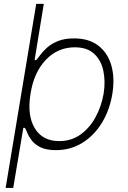

<svg xmlns="http://www.w3.org/2000/svg" viewBox="-20 -747 647 972"><path d="M163.4 -727.3H201.7L155.2 -442.8H163Q171.2 -451 183.9 -468.8Q196.7 -486.5 218.2 -505.9Q239.7 -525.2 273.1 -538.9Q306.5 -552.6 355.1 -552.6Q430.4 -552.6 478 -515.8Q525.6 -479 543.7 -415.5Q561.8 -351.9 548.7 -271.3Q534.8 -187.9 494.9 -123.6Q454.9 -59.3 395.6 -23.1Q336.3 13.1 263.8 13.1Q215.2 13.1 186.3 -0.9Q157.3 -14.9 141.9 -34.6Q126.4 -54.3 119 -72.6Q111.5 -90.9 106.2 -99.8H98V-99.4L46.9 204.5H8.5ZM504.6 -272.7Q514.6 -335.9 503 -389.4Q491.5 -442.8 456.1 -475.1Q420.8 -507.5 359 -507.5Q272.4 -507.5 212 -444.1Q151.6 -380.7 134.6 -272.7Q116.5 -162.6 156.2 -97.5Q196 -32.3 280.2 -32.7Q341.3 -32.7 387.6 -65.9Q433.9 -99.1 463.8 -153.9Q493.6 -208.8 504.6 -272.7Z"/></svg>

Font: Inter Extra Light  BETA
Style: Italic
Weight: 200
Italic angle: 9.39999°
Designer: Rasmus Andersson
Foundry: rsms
Version: Version 3.011;git-f93a4a705